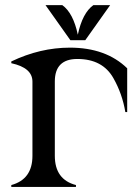

<svg xmlns="http://www.w3.org/2000/svg" viewBox="-20 -734 529 754"><path d="M158.7 -713.9H224.6Q267.6 -683.1 285.6 -597.7Q303.7 -683.1 346.7 -713.9H412.6L314.9 -576.2H256.3ZM24.4 0V-7.3Q107.4 -29.8 107.4 -122.1V-413.6Q107.4 -467.8 24.4 -485.8V-492.7Q137.7 -546.9 254.4 -546.9Q396 -546.9 479.5 -465.8V-293.9H472.2Q460.4 -365.2 425.3 -427.2Q382.8 -502.4 283.7 -502.4Q195.3 -502.4 195.3 -414.1V-122.1Q195.3 -28.8 278.3 -7.3V0Z"/></svg>

Font: Modern Antiqua
Style: Book
Weight: 400
Designer: Wojciech Kalinowski "wmk69" (wmk69@o2.pl)
Foundry: Wojciech Kalinowski "wmk69" (wmk69@o2.pl)
Version: Version 3.1.0; 2021-05-28